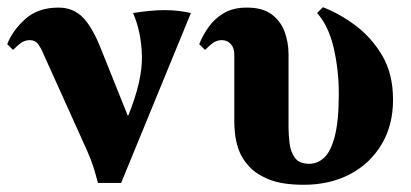

<svg xmlns="http://www.w3.org/2000/svg" viewBox="-20 -496 1137 531"><path d="M251 10Q244 -16 238 -35Q232 -54 221 -79L101 -345Q93 -364 85 -374.5Q77 -385 63 -385Q50 -385 40 -378.5Q30 -372 16 -358L0 -374Q15 -412 50 -443.5Q85 -475 142 -475Q183 -475 210 -447Q237 -419 262 -354L333 -177H335Q374 -274 372.5 -340.5Q371 -407 348 -460Q398 -468 435.5 -468Q473 -468 508 -460L315 10Z M873 -476Q918 -459 962.5 -426Q1007 -393 1037 -342.5Q1067 -292 1067 -220Q1067 -150 1035.5 -97Q1004 -44 948.5 -14.5Q893 15 820 15Q762 15 726 1Q690 -13 669.5 -35Q649 -57 640.5 -81Q632 -105 630 -126Q628 -147 628 -158V-345Q628 -364 618 -374.5Q608 -385 594 -385Q581 -385 571 -378.5Q561 -372 547 -358L531 -374Q541 -399 557.5 -422Q574 -445 599.5 -460Q625 -475 663 -475Q706 -475 731 -456.5Q756 -438 767 -408.5Q778 -379 778 -345V-142Q778 -122 781 -98.5Q784 -75 796 -59Q808 -43 836 -43Q858 -43 876.5 -60Q895 -77 906 -119.5Q917 -162 917 -237Q917 -302 903 -363Q889 -424 857 -460Z"/></svg>

Font: Bona Nova
Style: Bold
Weight: 700
Designer: Mateusz Machalski
Foundry: Capitalics
Version: Version 4.001; ttfautohint (v1.8.3)